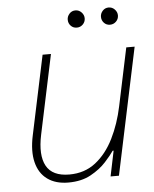

<svg xmlns="http://www.w3.org/2000/svg" viewBox="-52 -746 643 800"><g transform="rotate(-5 270.0 -346.0)"><path d="M202 10Q149 10 114.5 -15Q80 -40 68.5 -87Q57 -134 71 -199L141 -530H176L106 -199Q88 -114 113 -68.5Q138 -23 209 -23Q273 -23 319 -59Q365 -95 395 -155.5Q425 -216 440 -288L491 -530H526L414 0H379L401 -106H397Q385 -88 360 -60.5Q335 -33 296 -11.5Q257 10 202 10ZM432 -630Q417 -630 407 -640.5Q397 -651 397 -666Q397 -680 407 -691Q417 -702 432 -702Q447 -702 457.5 -691Q468 -680 468 -666Q468 -651 457.5 -640.5Q447 -630 432 -630ZM293 -630Q278 -630 268 -640.5Q258 -651 258 -666Q258 -680 268 -691Q278 -702 293 -702Q308 -702 318.5 -691Q329 -680 329 -666Q329 -651 318.5 -640.5Q308 -630 293 -630Z"/></g></svg>

Font: Be Vietnam Pro Variable Thin
Style: Italic
Weight: 100
Italic angle: -12°
Designer: Lam Bao, Tony Le, Vietanh Nguyen
Foundry: Yellow Type Foundry
Version: Version 1.002